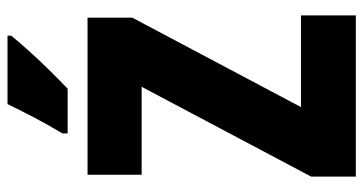

<svg xmlns="http://www.w3.org/2000/svg" viewBox="-248 -719 967 511"><g transform="rotate(-90 235.5 -463.5)"><path d="M450 0H21V-119L260 -570H26V-714H444V-595L206 -146H450ZM396 -917Q382 -900 358.5 -873.5Q335 -847 307.5 -819Q280 -791 255 -767H136V-781Q160 -821 179 -857.5Q198 -894 214 -927H396Z"/></g></svg>

Font: Noto Sans Gurmukhi ExtraCondensed Black
Style: Regular
Weight: 900
Width: 2
Designer: Jelle Bosma - Monotype Design Team
Foundry: Monotype Imaging Inc.
Version: Version 2.004; ttfautohint (v1.8.4.7-5d5b)